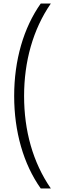

<svg xmlns="http://www.w3.org/2000/svg" viewBox="-20 -871 337 1084"><path d="M60 -329C60 -129 112 55 210 193H267C165 45 116 -134 116 -329C116 -523 166 -705 267 -851H210C113 -714 60 -531 60 -329Z"/></svg>

Font: Noto Sans Tamil UI SemiCondensed Light
Style: Regular
Weight: 300
Width: 4
Designer: Jelle Bosma - Monotype Design Team
Foundry: Monotype Imaging Inc.
Version: Version 2.004